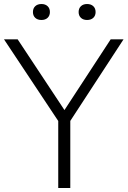

<svg xmlns="http://www.w3.org/2000/svg" viewBox="-33 -936 635 956"><path d="M257 0V-358.5L271 -312.5L-13 -740H55L299.5 -370.5H276.5L518 -740H582L303 -312.5L317 -358V0ZM400.5 -836.5Q381.5 -836.5 370 -847.2Q358.5 -858 358.5 -876Q358.5 -894.5 370 -905.2Q381.5 -916 400.5 -916Q420 -916 431.5 -905.2Q443 -894.5 443 -876Q443 -858 431.5 -847.2Q420 -836.5 400.5 -836.5ZM173.5 -836.5Q154 -836.5 142.5 -847.2Q131 -858 131 -876Q131 -894.5 142.5 -905.2Q154 -916 173.5 -916Q192.5 -916 204 -905.2Q215.5 -894.5 215.5 -876Q215.5 -858 204 -847.2Q192.5 -836.5 173.5 -836.5Z"/></svg>

Font: Encode Sans Condensed Thin Light
Style: Regular
Weight: 300
Version: Version 3.002